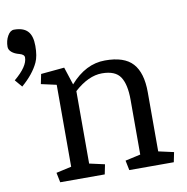

<svg xmlns="http://www.w3.org/2000/svg" viewBox="-132 -844 900 925"><g transform="rotate(-10 318.0 -381.5)"><path d="M401.9 -540.5Q496.1 -541 537.6 -495.1Q579.1 -449.2 579.1 -354.5V-64.5L653.8 -47.9L644 0H426.3L416.5 -47.9L491.2 -64.5V-333Q491.2 -407.7 466.8 -444.8Q442.4 -481.9 377 -481.9Q311 -481.9 241.2 -418.9V-64.5L315.9 -47.9L306.2 0H88.4L78.6 -47.9L153.3 -64.5V-465.3L78.6 -481.9L88.4 -529.8L203.1 -540.5L231.4 -453.6Q307.6 -540.5 401.9 -540.5ZM25.9 -621.6Q25.9 -636.2 2.4 -642.6Q-21 -648.4 -34.7 -660.2Q-48.3 -671.9 -48.3 -686.5Q-48.3 -716.3 -35.2 -739.3Q-22 -762.7 -3.4 -762.7Q42 -762.7 63 -740.2Q84.5 -717.8 84.5 -668Q84.5 -617.7 70.8 -588.4Q46.4 -535.6 -11.7 -485.8L-42 -521.5Q25.9 -578.1 25.9 -621.6Z"/></g></svg>

Font: NoticiaText-Regular
Style: Regular
Weight: 400
Designer: JM Sole
Foundry: JM Sole
Version: Version 1.003